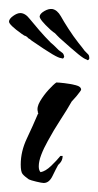

<svg xmlns="http://www.w3.org/2000/svg" viewBox="-32 -391 218 426"><path d="M104 -262Q99 -262 84.5 -270.5Q70 -279 38 -301Q36 -303 34.5 -304Q33 -305 31 -306Q27 -311 22 -312L16 -316Q-12 -336 -12 -343Q-12 -349 -3 -355.5Q6 -362 13 -362Q24 -362 34 -349Q42 -339 55 -324Q68 -309 81 -296Q86 -292 90.5 -287.5Q95 -283 98 -280Q103 -276 106 -274Q109 -272 110 -267Q111 -266 109.5 -263Q108 -260 104 -262ZM160 -259Q155 -260 142 -270.5Q129 -281 100 -307Q98 -309 96.5 -310.5Q95 -312 94 -313Q90 -318 86 -320L80 -325Q55 -348 56 -355Q57 -361 66.5 -366.5Q76 -372 84 -371Q95 -369 103 -355Q109 -344 120 -327Q131 -310 142 -296Q146 -291 150 -286Q154 -281 156 -278Q161 -273 163.5 -270.5Q166 -268 166 -263Q167 -262 165 -259Q163 -256 160 -259ZM65 15Q61 15 48.5 12Q36 9 32 7Q22 0 18 -5Q14 -10 14 -26Q14 -55 27.5 -83.5Q41 -112 52 -138Q54 -140 52 -141V-143Q49 -153 57 -166.5Q65 -180 76 -192Q87 -204 93 -208Q98 -208 111 -206.5Q124 -205 136 -202Q148 -199 148 -192Q148 -191 145 -187Q142 -183 138 -178L130 -169Q126 -165 126 -164Q117 -148 102 -125Q87 -102 74 -78Q65 -62 59.5 -47.5Q54 -33 54 -22Q54 -13 58 -9Q69 -11 81.5 -23Q94 -35 102 -45H107Q107 -35 100 -28L97 -25Q92 -16 84.5 -0.5Q77 15 65 15ZM104 -262Q99 -262 84.5 -270.5Q70 -279 38 -301Q36 -303 34.5 -304Q33 -305 31 -306Q27 -311 22 -312L16 -316Q-12 -336 -12 -343Q-12 -349 -3 -355.5Q6 -362 13 -362Q24 -362 34 -349Q42 -339 55 -324Q68 -309 81 -296Q86 -292 90.5 -287.5Q95 -283 98 -280Q103 -276 106 -274Q109 -272 110 -267Q111 -266 109.5 -263Q108 -260 104 -262Z"/></svg>

Font: Qwitcher Grypen
Style: Bold
Weight: 700
Designer: Robert E. Leuschke
Foundry: Robert E. Leuschke
Version: Version 1.100; ttfautohint (v1.8.3)